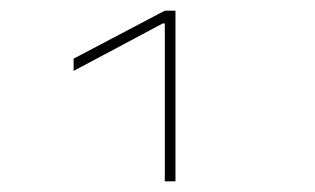

<svg xmlns="http://www.w3.org/2000/svg" viewBox="-20 -750 590 360"><path d="M289 -410V-706H285L118 -617V-640L289 -730H309V-410Z"/></svg>

Font: M PLUS Code Latin SemiExpanded Thin
Style: Regular
Weight: 250
Width: 6
Designer: Coji Morishita
Foundry: UNDERFOREST DESIGN
Version: Version 1.002; ttfautohint (v1.8.3)